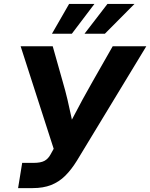

<svg xmlns="http://www.w3.org/2000/svg" viewBox="-20 -965 770 985"><path d="M72.8 0 93.8 -129.4H151.9Q189 -129.4 208.3 -139.9Q227.5 -150.4 239.7 -173.3L255.4 -201.7L85.9 -727.5H250.5L301.8 -545.9Q315.4 -499.5 325.9 -455.1Q336.4 -410.6 345.2 -368.4Q354 -326.2 362.8 -284.7H314Q335.9 -326.2 357.9 -368.4Q379.9 -410.6 403.8 -454.8Q427.7 -499 454.6 -545.9L558.1 -727.5H730.5L374.5 -140.6Q346.2 -94.7 314.5 -63.2Q282.7 -31.7 242.4 -15.9Q202.1 0 147.9 0ZM348.6 -792H246.6L334.5 -944.8H464.4ZM518.1 -792H413.6L531.2 -944.8H669.9Z"/></svg>

Font: Inter 28pt
Style: Bold Italic
Weight: 700
Italic angle: -9.3988°
Designer: Rasmus Andersson
Foundry: rsms
Version: Version 4.001;git-66647c0bb